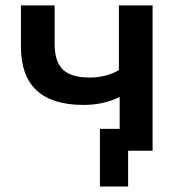

<svg xmlns="http://www.w3.org/2000/svg" viewBox="-20 -559 666 712"><path d="M423.8 -199.2Q363.3 -169.9 290 -169.9Q57.6 -169.9 57.6 -385.7V-539.1H182.6V-396.5Q182.6 -330.1 213.4 -300.8Q244.1 -271.5 312.5 -271.5Q373 -271.5 420.9 -298.8V-539.1H545.9V0H455.1V132.8H350.6V-81.1H423.8Z"/></svg>

Font: Min Sans SemiBold
Style: Regular
Weight: 600
Designer: Jinseong-Kim, NotoSansCJK, Nunito
Foundry: Jinseong-Kim
Version: Version 1.400;Glyphs 3.1.2 (3151)